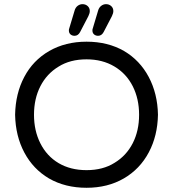

<svg xmlns="http://www.w3.org/2000/svg" viewBox="-20 -893 833 924"><path d="M311.5 -746.1Q311.5 -752 312.5 -753.9L338.9 -841.8Q342.8 -856.4 353.5 -864.7Q364.3 -873 377 -873Q391.6 -873 401.9 -863.8Q412.1 -854.5 412.1 -839.8Q412.1 -829.1 405.3 -815.4L365.2 -738.3Q355.5 -720.7 338.9 -720.7Q327.1 -720.7 319.3 -727.5Q311.5 -734.4 311.5 -746.1ZM424.8 -746.1Q424.8 -752 425.8 -753.9L452.1 -841.8Q456.1 -856.4 466.8 -864.7Q477.5 -873 490.2 -873Q504.9 -873 515.1 -863.8Q525.4 -854.5 525.4 -839.8Q525.4 -829.1 518.6 -815.4L478.5 -738.3Q468.8 -720.7 452.1 -720.7Q440.4 -720.7 432.6 -727.5Q424.8 -734.4 424.8 -746.1ZM215.8 -34.2Q139.6 -79.1 97.2 -158.7Q54.7 -238.3 52.7 -340.8Q54.7 -443.4 96.7 -522.5Q138.7 -602.5 216.8 -647.5Q294.9 -692.4 396.5 -692.4Q499 -692.4 577.1 -647.5Q653.3 -602.5 695.8 -522.5Q738.3 -442.4 740.2 -340.8Q738.3 -239.3 696.3 -160.2Q653.3 -79.1 575.7 -34.2Q498 10.7 396.5 10.7Q293.9 10.7 215.8 -34.2ZM531.2 -109.4Q587.9 -143.6 618.7 -203.6Q649.4 -263.7 649.4 -340.8Q649.4 -417 619.1 -477.5Q587.9 -539.1 530.3 -573.2Q472.7 -607.4 396.5 -607.4Q317.4 -607.4 261.7 -572.3Q205.1 -538.1 174.3 -478Q143.6 -418 143.6 -340.8Q143.6 -264.6 173.8 -204.1Q205.1 -141.6 262.2 -107.9Q319.3 -74.2 396.5 -74.2Q475.6 -74.2 531.2 -109.4Z"/></svg>

Font: jf-openhuninn-1.0
Style: Regular
Weight: 400
Designer: [Kosugi Maru]
      Designed by Motoya company      

      [Varela Round]
      Joe Prince(Latin component); Avraham Co
Foundry: justfont CO.,LTD.
Version: 1.0